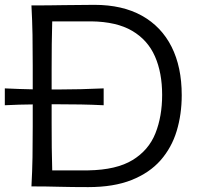

<svg xmlns="http://www.w3.org/2000/svg" viewBox="-32 -766 822 789"><path d="M97.2 0Q100.6 -62.5 101.6 -120.1Q102.5 -177.7 102.5 -246.6V-336.9Q75.7 -336.9 46.9 -335.9Q18.1 -335 -12.2 -333.5V-402.8Q47.4 -399.9 102.5 -398.9V-495.6Q102.5 -564.9 101.6 -622.8Q100.6 -680.7 97.2 -743.7Q169.9 -743.7 230.5 -744.9Q291 -746.1 356 -746.1Q471.2 -746.1 551.3 -701.4Q631.3 -656.7 673.1 -573.7Q714.8 -490.7 714.8 -375Q714.8 -296.4 694.1 -227.8Q673.3 -159.2 627.9 -107.4Q582.5 -55.7 509 -26.4Q435.5 2.9 330.6 2.9Q263.2 2.9 210.7 1.5Q158.2 0 97.2 0ZM182.6 -65.9H331.1Q446.8 -67.9 512.9 -108.4Q579.1 -148.9 606.7 -218.3Q634.3 -287.6 634.3 -376Q634.3 -467.3 604.7 -534.4Q575.2 -601.6 511.2 -639.2Q447.3 -676.8 343.3 -678.2H182.6Q181.2 -630.9 180.7 -584.2Q180.2 -537.6 180.2 -482.4V-398.4H215.3Q296.9 -398.4 394 -402.8V-333.5Q345.2 -335.9 300 -336.7Q254.9 -337.4 215.3 -337.4H180.2V-259.8Q180.2 -205.6 180.7 -159.4Q181.2 -113.3 182.6 -65.9Z"/></svg>

Font: Pinar-FD Regular
Style: FD-Regular
Weight: 400
Designer: Amin Abedi
Version: Version 3.000